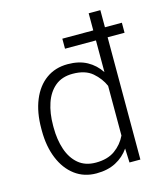

<svg xmlns="http://www.w3.org/2000/svg" viewBox="-113 -836 799 931"><g transform="rotate(-15 286.5 -370.0)"><path d="M53.2 -258.8V-269Q53.2 -351.1 78.1 -411.6Q103 -472.2 148.7 -505.1Q194.3 -538.1 257.3 -538.1Q313.5 -538.1 353.8 -516.1Q394 -494.1 419.9 -454.6V-613.8H264.6V-664.1H419.9V-750H478.5V-664.1H563.5V-613.8H478.5V0H423.8L420.9 -70.8Q395 -33.2 354 -11.7Q313 9.8 256.3 9.8Q194.3 9.8 148.7 -24.4Q103 -58.6 78.1 -119.4Q53.2 -180.2 53.2 -258.8ZM112.3 -269V-258.8Q112.3 -197.8 128.9 -148.4Q145.5 -99.1 179.7 -70.3Q213.9 -41.5 267.1 -41.5Q326.2 -41.5 363.3 -68.4Q400.4 -95.2 419.9 -136.2V-385.7Q402.8 -425.3 367.2 -456.1Q331.5 -486.8 268.1 -486.8Q214.4 -486.8 179.9 -458Q145.5 -429.2 128.9 -379.9Q112.3 -330.6 112.3 -269Z"/></g></svg>

Font: Vazirmatn RD FD ExtraLight
Style: Regular
Weight: 200
Designer: Saber Rastikerdar
Foundry: Saber Rastikerdar
Version: Version 33.003